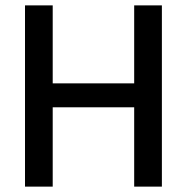

<svg xmlns="http://www.w3.org/2000/svg" viewBox="-20 -694 696 714"><path d="M582 0H479V-295H176V0H73V-674H176V-384H479V-674H582Z"/></svg>

Font: Hind Kochi Medium
Style: Regular
Weight: 500
Designer: Dhruvi Tolia
Foundry: Indian Type Foundry
Version: Version 0.702;PS 1.0;hotconv 1.0.81;makeotf.lib2.5.63406